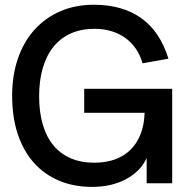

<svg xmlns="http://www.w3.org/2000/svg" viewBox="-20 -754 768 790"><path d="M583.5 -104Q571 -76 549 -54Q527 -32 498 -16.5Q469 -1 433.8 7Q398.5 15 358.5 15Q284 15 223.2 -10.5Q162.5 -36 119.5 -84.2Q76.5 -132.5 53.2 -202Q30 -271.5 30 -360Q30 -445 54 -514Q78 -583 122.2 -632Q166.5 -681 228.5 -707.8Q290.5 -734.5 366 -734.5Q483.5 -734.5 561 -679.5Q638.5 -624.5 673 -512.5L566.5 -493.5Q557 -527.5 538.5 -554Q520 -580.5 494.8 -598.5Q469.5 -616.5 437.8 -626Q406 -635.5 369 -635.5Q315 -635.5 272.8 -617Q230.5 -598.5 201.2 -563Q172 -527.5 156.5 -475.8Q141 -424 141 -358Q141 -293.5 155.8 -242.5Q170.5 -191.5 199.2 -156.5Q228 -121.5 270.5 -103Q313 -84.5 368 -84.5Q415 -84.5 452.8 -98Q490.5 -111.5 517 -137.8Q543.5 -164 558.5 -202.2Q573.5 -240.5 575 -290H326.5V-388.5H688.5V0H583.5Z"/></svg>

Font: Vela Sans SemBd
Style: Regular
Weight: 600
Designer: Principal design: Mikhail Sharanda - project Manrope.
Design modification: Ravid Balaliev
Foundry: Mikhail Sharanda
Version: Version 1.001